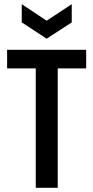

<svg xmlns="http://www.w3.org/2000/svg" viewBox="-20 -898 447 918"><path d="M151 0V-660H256V0ZM14 -571V-660H392V-571ZM84 -878 203 -799 323 -878V-791L203 -713L84 -791Z"/></svg>

Font: Bricolage Grotesque Condensed Medium
Style: Regular
Weight: 500
Width: 3
Designer: Mathieu Triay
Foundry: Atelier Triay
Version: Version 1.000;gftools[0.9.30]